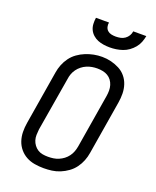

<svg xmlns="http://www.w3.org/2000/svg" viewBox="-172 -1054 944 1161"><g transform="rotate(20 300.0 -473.5)"><path d="M253 8Q223 8 194 3Q165 -2 140.5 -15.5Q116 -29 98 -50.5Q80 -72 71 -99Q62 -126 61.5 -155.5Q61 -185 66 -215L123 -560Q127 -586 137 -611.5Q147 -637 163.5 -659.5Q180 -682 203 -698.5Q226 -715 252 -725.5Q278 -736 304 -741Q330 -746 357 -746Q387 -746 415 -739Q443 -732 468 -719Q493 -706 511 -684.5Q529 -663 538 -636Q547 -609 547.5 -579.5Q548 -550 543 -520L486 -175Q482 -149 472 -123.5Q462 -98 445.5 -75.5Q429 -53 406 -36.5Q383 -20 357.5 -9.5Q332 1 305.5 4.5Q279 8 253 8ZM254 -66Q272 -66 289 -68.5Q306 -71 322.5 -78Q339 -85 353.5 -96Q368 -107 379 -122Q390 -137 396 -153.5Q402 -170 405 -187L462 -532Q465 -550 465 -568Q465 -586 460 -602.5Q455 -619 445 -632.5Q435 -646 420.5 -654.5Q406 -663 388.5 -666.5Q371 -670 353 -670Q336 -670 319 -667Q302 -664 285.5 -657Q269 -650 254.5 -638.5Q240 -627 229.5 -612.5Q219 -598 213 -581.5Q207 -565 205 -548L147 -203Q145 -185 144.5 -167Q144 -149 149 -133Q154 -117 164 -103.5Q174 -90 188 -81Q202 -72 219 -69Q236 -66 254 -66ZM379 -815Q359 -815 339 -818Q319 -821 301.5 -828Q284 -835 269.5 -848Q255 -861 247 -878Q239 -895 238 -915Q237 -935 240 -955H324Q321 -941 324.5 -927Q328 -913 338 -904Q348 -895 362 -892Q376 -889 391 -889Q406 -889 421 -892Q436 -895 449 -904Q462 -913 470 -926.5Q478 -940 480 -955H564Q560 -934 552.5 -914.5Q545 -895 531 -878Q517 -861 499 -848Q481 -835 460.5 -828Q440 -821 419.5 -818Q399 -815 379 -815Z"/></g></svg>

Font: Iosevka Slab Extended
Style: Italic
Weight: 400
Width: 7
Italic angle: -9°
Monospace: yes
Designer: Belleve Invis
Foundry: Belleve Invis
Version: Version 11.1.0; ttfautohint (v1.8.3)